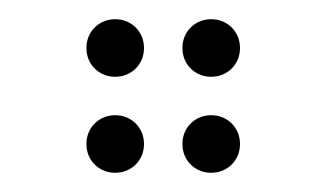

<svg xmlns="http://www.w3.org/2000/svg" viewBox="-20 -200 340 200"><path d="M100 -120C117 -120 130 -133 130 -150C130 -167 117 -180 100 -180C83 -180 70 -167 70 -150C70 -133 83 -120 100 -120ZM200 -120C217 -120 230 -133 230 -150C230 -167 217 -180 200 -180C183 -180 170 -167 170 -150C170 -133 183 -120 200 -120ZM100 -20C117 -20 130 -33 130 -50C130 -67 117 -80 100 -80C83 -80 70 -67 70 -50C70 -33 83 -20 100 -20ZM200 -20C217 -20 230 -33 230 -50C230 -67 217 -80 200 -80C183 -80 170 -67 170 -50C170 -33 183 -20 200 -20Z"/></svg>

Font: TINY 5x3 60
Style: Regular
Weight: 150
Designer: Jack Halten Fahnestock
Foundry: Velvetyne Type Foundry
Version: Version 1.002;hotconv 1.0.109;makeotfexe 2.5.65596